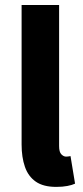

<svg xmlns="http://www.w3.org/2000/svg" viewBox="-20 -720 326 752"><path d="M200.1 12Q149.6 12 120.1 -8.6Q90.5 -29.3 77.6 -66.7Q64.6 -104.2 64.6 -154V-700.4H211.5V-148Q211.5 -124.3 220.4 -115.5Q229.2 -106.6 238.6 -106.6Q243.2 -106.6 246.7 -107.1Q250.2 -107.6 256.2 -108.6L274 -0.7Q262.3 4.9 243.7 8.4Q225.2 12 200.1 12Z"/></svg>

Font: Source Sans 3 Variable
Style: Regular
Weight: 200
Designer: Paul D. Hunt
Foundry: Adobe Systems Incorporated
Version: Version 3.026